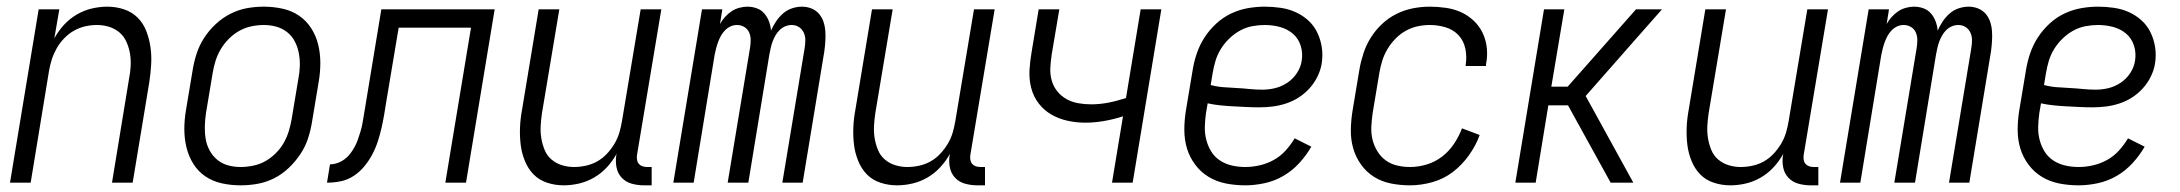

<svg xmlns="http://www.w3.org/2000/svg" viewBox="-20 -548 6540 576"><path d="M10 0 96 -520H158L143 -433Q155 -455 172 -473.5Q189 -492 210.5 -504.5Q232 -517 255.5 -522.5Q279 -528 302 -528Q328 -528 352 -520Q376 -512 393 -495Q410 -478 419 -454.5Q428 -431 431.5 -406Q435 -381 433.5 -355Q432 -329 428 -302L378 0H316L367 -311Q371 -331 372 -350Q373 -369 370 -387Q367 -405 359.5 -422Q352 -439 338.5 -450.5Q325 -462 307.5 -467.5Q290 -473 271 -473Q253 -473 235.5 -469Q218 -465 202 -456Q186 -447 172.5 -433Q159 -419 150 -403Q141 -387 135.5 -370Q130 -353 127 -335L72 0Z M702 8Q673 8 645.5 2Q618 -4 596 -19Q574 -34 560 -56.5Q546 -79 539.5 -105.5Q533 -132 533 -160.5Q533 -189 538 -218L558 -338Q562 -363 570 -387.5Q578 -412 592.5 -434.5Q607 -457 627.5 -476Q648 -495 672 -507Q696 -519 721 -523.5Q746 -528 771 -528Q800 -528 827.5 -522Q855 -516 877 -501Q899 -486 913.5 -463.5Q928 -441 934.5 -414.5Q941 -388 941 -359.5Q941 -331 936 -302L916 -182Q912 -157 904 -132.5Q896 -108 881 -85.5Q866 -63 846 -44Q826 -25 802 -13Q778 -1 752.5 3.5Q727 8 702 8ZM702 -47Q720 -47 739.5 -51Q759 -55 776 -64.5Q793 -74 807.5 -88.5Q822 -103 831.5 -120Q841 -137 846.5 -155Q852 -173 855 -191L875 -311Q879 -331 879.5 -350.5Q880 -370 876.5 -388.5Q873 -407 864.5 -423.5Q856 -440 841.5 -451.5Q827 -463 809 -468Q791 -473 771 -473Q753 -473 734 -469Q715 -465 698 -455.5Q681 -446 666.5 -431.5Q652 -417 642 -400Q632 -383 626.5 -365Q621 -347 618 -329L598 -209Q595 -189 594.5 -169.5Q594 -150 597 -131.5Q600 -113 609 -96.5Q618 -80 632 -68.5Q646 -57 664 -52Q682 -47 702 -47Z M961 0 970 -55Q981 -55 992.5 -59Q1004 -63 1014 -70.5Q1024 -78 1031.5 -88Q1039 -98 1044.5 -108.5Q1050 -119 1054 -130.5Q1058 -142 1061.5 -153.5Q1065 -165 1067 -176Q1069 -187 1071 -199L1124 -520H1464L1378 0H1316L1393 -465H1176L1139 -244Q1136 -224 1132.5 -204Q1129 -184 1124.5 -164Q1120 -144 1113.5 -124Q1107 -104 1097 -85Q1087 -66 1073 -49Q1059 -32 1040.5 -20Q1022 -8 1001.5 -4Q981 0 961 0Z M1671 8Q1645 8 1621 0Q1597 -8 1580.5 -25Q1564 -42 1554.5 -65.5Q1545 -89 1542 -114Q1539 -139 1540 -165Q1541 -191 1546 -218L1596 -520H1658L1606 -209Q1603 -189 1602 -170Q1601 -151 1604 -133Q1607 -115 1614 -98Q1621 -81 1634.5 -69.5Q1648 -58 1665.5 -52.5Q1683 -47 1702 -47Q1720 -47 1738 -51Q1756 -55 1772 -64Q1788 -73 1801 -87Q1814 -101 1823.5 -117Q1833 -133 1838 -150Q1843 -167 1846 -185L1902 -520H1964L1891 -83Q1890 -76 1891 -69Q1892 -62 1896 -57Q1900 -52 1906.5 -49.5Q1913 -47 1921 -47H1935V8H1912Q1893 8 1875 3Q1857 -2 1845 -15Q1833 -28 1829.5 -46Q1826 -64 1829 -83L1830 -87Q1818 -65 1801 -46.5Q1784 -28 1762.5 -15.5Q1741 -3 1717.5 2.5Q1694 8 1671 8Z M2000 0 2086 -520H2147L2140 -476Q2146 -487 2155 -497Q2164 -507 2174.5 -514Q2185 -521 2197.5 -524.5Q2210 -528 2222 -528Q2237 -528 2250.5 -523Q2264 -518 2273 -507.5Q2282 -497 2287 -483.5Q2292 -470 2293 -456Q2299 -470 2308 -483.5Q2317 -497 2329 -507.5Q2341 -518 2356 -523Q2371 -528 2386 -528Q2401 -528 2414.5 -522.5Q2428 -517 2437 -506.5Q2446 -496 2450.5 -482.5Q2455 -469 2456 -454Q2457 -439 2456 -424Q2455 -409 2453 -394L2388 0H2327L2394 -404Q2396 -416 2396 -428Q2396 -440 2391 -450.5Q2386 -461 2376.5 -467Q2367 -473 2355 -473Q2345 -473 2335.5 -469Q2326 -465 2318.5 -457.5Q2311 -450 2306 -441Q2301 -432 2297.5 -422.5Q2294 -413 2292 -403.5Q2290 -394 2288 -384L2225 0H2163L2230 -404Q2232 -416 2232 -428Q2232 -440 2227.5 -450.5Q2223 -461 2213 -467Q2203 -473 2191 -473Q2181 -473 2172 -469Q2163 -465 2155.5 -457.5Q2148 -450 2143 -441Q2138 -432 2134.5 -422.5Q2131 -413 2128.5 -403.5Q2126 -394 2124 -384L2061 0Z M2671 8Q2645 8 2621 0Q2597 -8 2580.5 -25Q2564 -42 2554.5 -65.5Q2545 -89 2542 -114Q2539 -139 2540 -165Q2541 -191 2546 -218L2596 -520H2658L2606 -209Q2603 -189 2602 -170Q2601 -151 2604 -133Q2607 -115 2614 -98Q2621 -81 2634.5 -69.5Q2648 -58 2665.5 -52.5Q2683 -47 2702 -47Q2720 -47 2738 -51Q2756 -55 2772 -64Q2788 -73 2801 -87Q2814 -101 2823.5 -117Q2833 -133 2838 -150Q2843 -167 2846 -185L2902 -520H2964L2891 -83Q2890 -76 2891 -69Q2892 -62 2896 -57Q2900 -52 2906.5 -49.5Q2913 -47 2921 -47H2935V8H2912Q2893 8 2875 3Q2857 -2 2845 -15Q2833 -28 2829.5 -46Q2826 -64 2829 -83L2830 -87Q2818 -65 2801 -46.5Q2784 -28 2762.5 -15.5Q2741 -3 2717.5 2.5Q2694 8 2671 8Z M3316 0 3349 -199Q3321 -190 3292.5 -185Q3264 -180 3236 -180Q3208 -180 3181.5 -186Q3155 -192 3133 -205Q3111 -218 3095.5 -238.5Q3080 -259 3073.5 -284.5Q3067 -310 3068.5 -337.5Q3070 -365 3075 -393L3096 -520H3158L3135 -384Q3132 -364 3131 -344.5Q3130 -325 3135 -307Q3140 -289 3151.5 -274.5Q3163 -260 3179 -251Q3195 -242 3214 -238.5Q3233 -235 3253 -235Q3279 -235 3305 -240Q3331 -245 3358 -254L3402 -520H3464L3378 0Z M3716 8Q3686 8 3658 2.5Q3630 -3 3606.5 -17Q3583 -31 3566 -53.5Q3549 -76 3541 -102.5Q3533 -129 3533 -158.5Q3533 -188 3538 -218L3558 -338Q3562 -363 3570.5 -388Q3579 -413 3593.5 -435.5Q3608 -458 3628.5 -477Q3649 -496 3673.5 -507.5Q3698 -519 3723.5 -523.5Q3749 -528 3774 -528Q3798 -528 3822 -524.5Q3846 -521 3867 -511.5Q3888 -502 3905 -486.5Q3922 -471 3932 -450Q3942 -429 3945.5 -405.5Q3949 -382 3945 -357Q3942 -338 3932.5 -318.5Q3923 -299 3908.5 -283Q3894 -267 3876 -255.5Q3858 -244 3838 -237.5Q3818 -231 3798 -228.5Q3778 -226 3758 -226Q3738 -226 3718.5 -227Q3699 -228 3679.5 -229Q3660 -230 3640.5 -232Q3621 -234 3603 -238L3598 -209Q3595 -188 3594.5 -167.5Q3594 -147 3599 -128Q3604 -109 3614 -93Q3624 -77 3640 -66.5Q3656 -56 3675.5 -51.5Q3695 -47 3716 -47Q3737 -47 3759 -52Q3781 -57 3801 -68Q3821 -79 3836.5 -96Q3852 -113 3864 -133L3914 -108Q3899 -82 3878 -59Q3857 -36 3830.5 -20.5Q3804 -5 3774 1.5Q3744 8 3716 8ZM3767 -279Q3786 -279 3805 -283.5Q3824 -288 3841.5 -299.5Q3859 -311 3870.5 -328.5Q3882 -346 3885 -365Q3889 -389 3882 -411Q3875 -433 3858.5 -447Q3842 -461 3820 -467Q3798 -473 3774 -473Q3756 -473 3737 -469.5Q3718 -466 3700.5 -456.5Q3683 -447 3668 -432.5Q3653 -418 3642.5 -401Q3632 -384 3626.5 -365.5Q3621 -347 3618 -329L3612 -293Q3630 -288 3649.5 -286.5Q3669 -285 3689 -284Q3709 -283 3728 -281Q3747 -279 3767 -279Z M4210 8Q4181 8 4153 2.5Q4125 -3 4102 -17.5Q4079 -32 4063 -54.5Q4047 -77 4039.5 -103.5Q4032 -130 4032.5 -159Q4033 -188 4038 -218L4058 -338Q4062 -362 4070 -387Q4078 -412 4092 -434.5Q4106 -457 4125.5 -475.5Q4145 -494 4169 -506Q4193 -518 4218.5 -523Q4244 -528 4269 -528Q4293 -528 4317.5 -524.5Q4342 -521 4363 -511.5Q4384 -502 4401 -486Q4418 -470 4428 -449Q4438 -428 4440.5 -404Q4443 -380 4438 -355V-350H4377V-353Q4381 -378 4376 -402Q4371 -426 4355.5 -442.5Q4340 -459 4317 -466Q4294 -473 4269 -473Q4251 -473 4232.5 -469Q4214 -465 4197 -455.5Q4180 -446 4166 -431.5Q4152 -417 4142 -400Q4132 -383 4126.5 -365Q4121 -347 4118 -329L4098 -209Q4095 -188 4094 -168Q4093 -148 4097.5 -129.5Q4102 -111 4112 -94.5Q4122 -78 4137 -67Q4152 -56 4171 -51.5Q4190 -47 4210 -47Q4235 -47 4260 -54.5Q4285 -62 4306 -78Q4327 -94 4342 -116.5Q4357 -139 4366 -163L4419 -143Q4408 -112 4387 -82.5Q4366 -53 4338.5 -32Q4311 -11 4277 -1.5Q4243 8 4210 8Z M4526 0 4612 -520H4673L4634 -288H4683L4888 -520H4966L4913 -460L4737 -260L4880 0H4812L4684 -232H4625L4587 0Z M5171 8Q5145 8 5121 0Q5097 -8 5080.5 -25Q5064 -42 5054.5 -65.5Q5045 -89 5042 -114Q5039 -139 5040 -165Q5041 -191 5046 -218L5096 -520H5158L5106 -209Q5103 -189 5102 -170Q5101 -151 5104 -133Q5107 -115 5114 -98Q5121 -81 5134.5 -69.5Q5148 -58 5165.5 -52.5Q5183 -47 5202 -47Q5220 -47 5238 -51Q5256 -55 5272 -64Q5288 -73 5301 -87Q5314 -101 5323.5 -117Q5333 -133 5338 -150Q5343 -167 5346 -185L5402 -520H5464L5391 -83Q5390 -76 5391 -69Q5392 -62 5396 -57Q5400 -52 5406.5 -49.5Q5413 -47 5421 -47H5435V8H5412Q5393 8 5375 3Q5357 -2 5345 -15Q5333 -28 5329.5 -46Q5326 -64 5329 -83L5330 -87Q5318 -65 5301 -46.5Q5284 -28 5262.5 -15.5Q5241 -3 5217.5 2.5Q5194 8 5171 8Z M5500 0 5586 -520H5647L5640 -476Q5646 -487 5655 -497Q5664 -507 5674.5 -514Q5685 -521 5697.5 -524.5Q5710 -528 5722 -528Q5737 -528 5750.5 -523Q5764 -518 5773 -507.5Q5782 -497 5787 -483.5Q5792 -470 5793 -456Q5799 -470 5808 -483.5Q5817 -497 5829 -507.5Q5841 -518 5856 -523Q5871 -528 5886 -528Q5901 -528 5914.5 -522.5Q5928 -517 5937 -506.5Q5946 -496 5950.5 -482.5Q5955 -469 5956 -454Q5957 -439 5956 -424Q5955 -409 5953 -394L5888 0H5827L5894 -404Q5896 -416 5896 -428Q5896 -440 5891 -450.5Q5886 -461 5876.5 -467Q5867 -473 5855 -473Q5845 -473 5835.5 -469Q5826 -465 5818.5 -457.5Q5811 -450 5806 -441Q5801 -432 5797.5 -422.5Q5794 -413 5792 -403.5Q5790 -394 5788 -384L5725 0H5663L5730 -404Q5732 -416 5732 -428Q5732 -440 5727.5 -450.5Q5723 -461 5713 -467Q5703 -473 5691 -473Q5681 -473 5672 -469Q5663 -465 5655.5 -457.5Q5648 -450 5643 -441Q5638 -432 5634.5 -422.5Q5631 -413 5628.5 -403.5Q5626 -394 5624 -384L5561 0Z M6216 8Q6186 8 6158 2.5Q6130 -3 6106.5 -17Q6083 -31 6066 -53.5Q6049 -76 6041 -102.5Q6033 -129 6033 -158.5Q6033 -188 6038 -218L6058 -338Q6062 -363 6070.5 -388Q6079 -413 6093.5 -435.5Q6108 -458 6128.5 -477Q6149 -496 6173.5 -507.5Q6198 -519 6223.5 -523.5Q6249 -528 6274 -528Q6298 -528 6322 -524.5Q6346 -521 6367 -511.5Q6388 -502 6405 -486.5Q6422 -471 6432 -450Q6442 -429 6445.5 -405.5Q6449 -382 6445 -357Q6442 -338 6432.5 -318.5Q6423 -299 6408.5 -283Q6394 -267 6376 -255.5Q6358 -244 6338 -237.5Q6318 -231 6298 -228.5Q6278 -226 6258 -226Q6238 -226 6218.5 -227Q6199 -228 6179.5 -229Q6160 -230 6140.5 -232Q6121 -234 6103 -238L6098 -209Q6095 -188 6094.5 -167.5Q6094 -147 6099 -128Q6104 -109 6114 -93Q6124 -77 6140 -66.5Q6156 -56 6175.5 -51.5Q6195 -47 6216 -47Q6237 -47 6259 -52Q6281 -57 6301 -68Q6321 -79 6336.5 -96Q6352 -113 6364 -133L6414 -108Q6399 -82 6378 -59Q6357 -36 6330.5 -20.5Q6304 -5 6274 1.5Q6244 8 6216 8ZM6267 -279Q6286 -279 6305 -283.5Q6324 -288 6341.5 -299.5Q6359 -311 6370.5 -328.5Q6382 -346 6385 -365Q6389 -389 6382 -411Q6375 -433 6358.5 -447Q6342 -461 6320 -467Q6298 -473 6274 -473Q6256 -473 6237 -469.5Q6218 -466 6200.5 -456.5Q6183 -447 6168 -432.5Q6153 -418 6142.5 -401Q6132 -384 6126.5 -365.5Q6121 -347 6118 -329L6112 -293Q6130 -288 6149.5 -286.5Q6169 -285 6189 -284Q6209 -283 6228 -281Q6247 -279 6267 -279Z"/></svg>

Font: Iosevka Curly Light
Style: Italic
Weight: 300
Italic angle: -9°
Monospace: yes
Designer: Belleve Invis
Foundry: Belleve Invis
Version: Version 22.1.2; ttfautohint (v1.8.4)